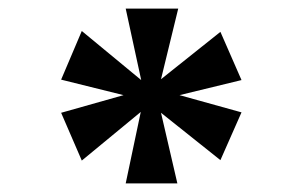

<svg xmlns="http://www.w3.org/2000/svg" viewBox="-20 -781 703 446"><path d="M272 -355H392L354 -519L492 -409L541 -520L397 -560L541 -595L492 -707L354 -597L394 -761H272L308 -595L170 -709L122 -596L267 -560L122 -519L170 -408L307 -521Z"/></svg>

Font: Noto Serif Devanagari SemiCondensed Black
Style: Regular
Weight: 900
Width: 4
Designer: Universal Thirst, Indian Type Foundry and the Monotype Design Team
Foundry: Monotype Imaging Inc.
Version: Version 2.004